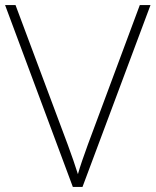

<svg xmlns="http://www.w3.org/2000/svg" viewBox="-20 -734 611 754"><path d="M571 -714 304 0H266L0 -714H41L246 -166Q258 -134 268 -104.5Q278 -75 286 -50Q293 -75 302.5 -102.5Q312 -130 325 -166L529 -714Z"/></svg>

Font: Noto Sans Khmer UI ExtraLight
Style: Regular
Weight: 200
Designer: Danh Hong and the Monotype Design Team
Foundry: Monotype Imaging Inc.
Version: Version 2.002; ttfautohint (v1.8.4.7-5d5b)